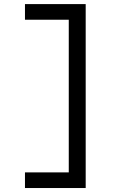

<svg xmlns="http://www.w3.org/2000/svg" viewBox="-20 -818 626 942"><path d="M102.5 104.5V27.8H317.4V-721.2H102.5V-797.9H400.4V104.5Z"/></svg>

Font: Cascadia Code PL SemiLight
Style: Regular
Weight: 350
Monospace: yes
Designer: Aaron Bell
Foundry: Saja Typeworks
Version: Version 2404.023; ttfautohint (v1.8.4)